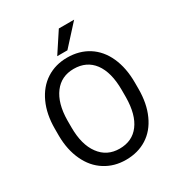

<svg xmlns="http://www.w3.org/2000/svg" viewBox="-209 -1040 1106 1188"><g transform="rotate(-30 344.0 -446.0)"><path d="M294.9 -758.8H367.7L498.5 -902.3H389.2ZM629.4 -377.4C629.4 -446.8 617.7 -507.8 594.2 -560.1C547.4 -664.6 457 -720.7 343.3 -720.7C287.1 -720.7 237.8 -707 194.3 -679.2C150.9 -651.4 117.2 -610.8 93.3 -558.6C69.3 -506.3 57.6 -445.8 57.6 -377.4V-326.2C58.1 -259.3 70.8 -200.2 94.7 -149.4C118.7 -98.1 151.9 -59.1 195.3 -31.7C238.8 -3.9 288.1 9.8 344.2 9.8C401.4 9.8 451.7 -3.9 494.6 -31.2C537.6 -58.6 570.8 -98.1 594.2 -150.4C617.7 -202.1 629.4 -262.7 629.4 -332.5ZM536.1 -325.7C535.2 -243.2 518.1 -180.2 484.9 -136.2C451.7 -91.8 404.8 -69.8 344.2 -69.8C284.2 -69.8 236.8 -93.3 202.6 -140.1C168 -186.5 150.9 -251 150.9 -332.5V-384.8C151.9 -464.8 169.4 -527.3 203.6 -572.8C237.3 -617.7 284.2 -640.1 343.3 -640.1C404.3 -640.1 451.7 -617.7 485.4 -572.8C519 -527.3 536.1 -462.9 536.1 -378.4Z"/></g></svg>

Font: Roboto
Style: Regular
Weight: 400
Designer: Google
Version: Version 2.137; 2017